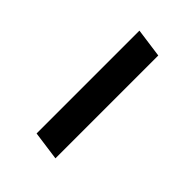

<svg xmlns="http://www.w3.org/2000/svg" viewBox="23 -567 497 497"><g transform="rotate(-45 271.5 -318.0)"><path d="M471 -358.5 460 -278.5H83.5L94.5 -358.5Z"/></g></svg>

Font: Merriweather 28pt SemiBold
Style: Italic
Weight: 600
Italic angle: -7.8°
Version: Version 2.101